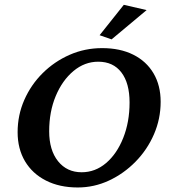

<svg xmlns="http://www.w3.org/2000/svg" viewBox="-20 -786 723 814"><path d="M309.6 8.8Q232.4 8.8 174.8 -20.5Q117.2 -49.8 85.9 -102.5Q54.7 -155.3 54.7 -225.6Q54.7 -297.9 83 -362.3Q111.3 -426.8 161.1 -476.1Q210.9 -525.4 275.4 -553.7Q339.8 -582 413.1 -582Q489.3 -582 544.9 -554.2Q600.6 -526.4 630.9 -475.1Q661.1 -423.8 661.1 -354.5Q661.1 -282.2 632.8 -216.8Q604.5 -151.4 554.7 -100.6Q504.9 -49.8 441.9 -20.5Q378.9 8.8 309.6 8.8ZM326.2 -55.7Q383.8 -55.7 429.7 -94.7Q475.6 -133.8 502.4 -201.2Q529.3 -268.6 529.3 -351.6Q529.3 -433.6 494.6 -479Q460 -524.4 396.5 -524.4Q338.9 -524.4 291.5 -484.9Q244.1 -445.3 216.3 -378.9Q188.5 -312.5 188.5 -229.5Q188.5 -149.4 226.1 -102.5Q263.7 -55.7 326.2 -55.7ZM453.1 -619.1 402.3 -636.7 504.9 -765.6 601.6 -743.2Z"/></svg>

Font: Crimson Pro ExtraLight SemiBold
Style: Italic
Weight: 600
Italic angle: -12°
Version: Version 1.002